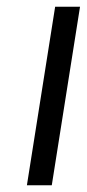

<svg xmlns="http://www.w3.org/2000/svg" viewBox="-20 -551 258 571"><path d="M60 0H134L218 -531H144Z"/></svg>

Font: Exo
Style: Regular Italic
Weight: 400
Designer: Natanael Gama
Version: Version 1.00